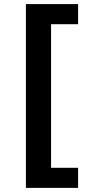

<svg xmlns="http://www.w3.org/2000/svg" viewBox="-20 -768 427 943"><path d="M363.6 154.8H107.2V-747.9H363.6V-649.1H230.8V56.1H363.6Z"/></svg>

Font: Riot Sans
Style: Bold
Weight: 600
Designer: Rasmus Andersson
Foundry: rsms
Version: Version 4.001